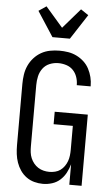

<svg xmlns="http://www.w3.org/2000/svg" viewBox="-64 -1026 628 1075"><g transform="rotate(5 250.0 -488.0)"><path d="M219 8Q194 8 170 1.5Q146 -5 126 -19.5Q106 -34 92 -54.5Q78 -75 70 -98Q62 -121 59 -145.5Q56 -170 56 -195V-540Q56 -566 60 -592.5Q64 -619 75 -643Q86 -667 104 -687Q122 -707 145 -720Q168 -733 194.5 -738Q221 -743 247 -743Q272 -743 296.5 -739Q321 -735 343.5 -724Q366 -713 384.5 -696Q403 -679 414.5 -657Q426 -635 432 -611Q438 -587 438 -562V-559H360V-561Q360 -583 352.5 -605Q345 -627 329.5 -643Q314 -659 292 -666Q270 -673 247 -673Q222 -673 198.5 -663.5Q175 -654 160 -634Q145 -614 139.5 -589.5Q134 -565 134 -540V-195Q134 -178 136 -161.5Q138 -145 144.5 -129.5Q151 -114 161.5 -101Q172 -88 186 -79Q200 -70 216.5 -66Q233 -62 249 -62Q265 -62 281.5 -66Q298 -70 311 -79.5Q324 -89 333.5 -102.5Q343 -116 348.5 -131Q354 -146 356 -162.5Q358 -179 358 -195V-330H250V-400H436V0H367V-115Q360 -90 347.5 -66.5Q335 -43 315.5 -25.5Q296 -8 270.5 0Q245 8 219 8ZM201 -815 110 -955 153 -984 250 -872 347 -984 390 -955 299 -815Z"/></g></svg>

Font: Iosevka NFM
Style: Regular
Weight: 400
Monospace: yes
Designer: Belleve Invis
Foundry: Belleve Invis
Version: Version 29.0.4; ttfautohint (v1.8.4);Nerd Fonts 3.3.0